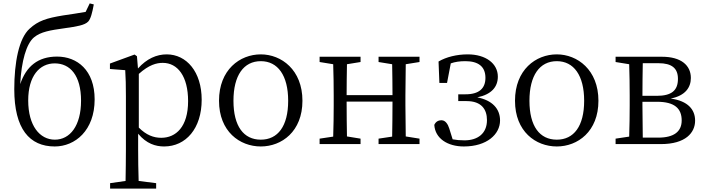

<svg xmlns="http://www.w3.org/2000/svg" viewBox="-20 -848 4148 1130"><path d="M303 -26C214 -26 146 -108 146 -257C146 -401 213 -475 302 -475C393 -475 457 -404 457 -255C457 -108 392 -26 303 -26ZM508 -828 484 -778C441 -771 395 -763 350 -757C254 -741 205 -726 154 -679C91 -622 64 -480 64 -323C64 -89 154 14 302 14C422 14 537 -80 537 -263C537 -435 434 -515 316 -515C203 -515 134 -457 99 -353C106 -489 135 -590 180 -628C220 -661 275 -670 361 -682C430 -692 478 -699 499 -721C514 -737 523 -773 532 -822Z M797 -413C857 -467 902 -478 938 -478C1025 -478 1087 -400 1087 -253C1087 -101 1015 -37 929 -37C884 -37 841 -53 797 -97ZM786 -517 772 -527 627 -474V-442L717 -435C720 -388 721 -346 721 -282V34C721 93 720 157 719 217L628 230V262H899V230L796 217C794 156 793 90 793 32V-61C842 -2 896 14 946 14C1074 14 1167 -92 1167 -261C1167 -425 1078 -528 961 -528C902 -528 844 -503 792 -445Z M1515 14C1638 14 1760 -74 1760 -255C1760 -437 1636 -528 1515 -528C1391 -528 1269 -437 1269 -255C1269 -74 1391 14 1515 14ZM1515 -26C1414 -26 1354 -105 1354 -255C1354 -404 1414 -488 1515 -488C1615 -488 1676 -404 1676 -255C1676 -105 1615 -26 1515 -26Z M2449 -483V-514H2208V-483L2288 -470C2289 -417 2290 -343 2290 -288H2020C2020 -342 2021 -416 2022 -470L2102 -483V-514H1861V-483L1941 -470C1943 -415 1944 -339 1944 -286V-228C1944 -176 1943 -99 1941 -44L1861 -32V0H2102V-32L2022 -45C2021 -99 2020 -178 2020 -250H2290C2290 -177 2289 -99 2288 -44L2208 -32V0H2449V-32L2368 -45C2367 -100 2366 -176 2366 -228V-286C2366 -338 2367 -415 2368 -470Z M2566 -360H2611L2633 -475C2658 -484 2686 -488 2719 -488C2794 -488 2837 -457 2837 -390C2837 -328 2800 -293 2720 -293H2677V-253H2726C2814 -253 2846 -204 2846 -141C2846 -62 2791 -22 2714 -22C2688 -22 2665 -24 2644 -28L2624 -92C2616 -118 2601 -139 2581 -140C2561 -141 2545 -133 2536 -113C2541 -33 2614 14 2710 14C2846 14 2923 -58 2923 -139C2923 -209 2876 -258 2789 -275C2872 -292 2910 -336 2910 -397C2910 -474 2839 -528 2733 -528C2669 -528 2607 -513 2561 -486Z M3257 14C3380 14 3502 -74 3502 -255C3502 -437 3378 -528 3257 -528C3133 -528 3011 -437 3011 -255C3011 -74 3133 14 3257 14ZM3257 -26C3156 -26 3096 -105 3096 -255C3096 -404 3156 -488 3257 -488C3357 -488 3418 -404 3418 -255C3418 -105 3357 -26 3257 -26Z M3763 -38C3762 -94 3761 -174 3761 -228V-249H3847C3951 -249 3992 -209 3992 -139C3992 -74 3947 -38 3854 -38ZM3856 -476C3933 -476 3970 -447 3970 -384C3970 -315 3932 -284 3845 -284H3761C3761 -347 3762 -423 3763 -476ZM3603 -514V-483L3683 -470C3685 -415 3686 -339 3686 -286V-228C3686 -176 3685 -99 3683 -44L3603 -32V0H3870C4015 0 4071 -67 4071 -138C4071 -203 4029 -254 3927 -268C4015 -285 4046 -335 4046 -389C4046 -464 3988 -514 3876 -514Z"/></svg>

Font: Source Han Serif K
Style: Regular
Weight: 400
Designer: Ryoko NISHIZUKA 西塚涼子 (kana & ideographs); Frank Grießhammer (Latin, Greek & Cyrillic); Wenlong ZHANG 张文龙 (bopomofo); San
Foundry: Adobe Systems Incorporated
Version: Version 1.001;PS 1.001;hotconv 16.6.54;makeotf.lib2.5.65590